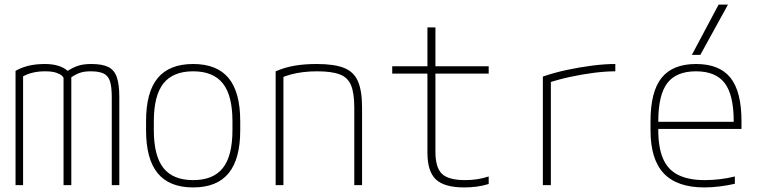

<svg xmlns="http://www.w3.org/2000/svg" viewBox="-20 -810 3340 840"><path d="M48 0V-500Q74 -515 105.5 -522.5Q137 -530 177 -530Q209 -530 234 -522.5Q259 -515 276 -500Q303 -517 325.5 -523.5Q348 -530 380 -530Q427 -530 453.5 -517Q480 -504 491 -472.5Q502 -441 502 -385V0H469V-385Q469 -431 461 -455Q453 -479 433 -488.5Q413 -498 377 -498Q351 -498 333 -492.5Q315 -487 292 -472V0H258V-469Q258 -472 250.5 -479Q243 -486 225.5 -492Q208 -498 177 -498Q121 -498 81 -476V0Z M825 10Q721 10 670 -52Q619 -114 619 -240V-280Q619 -407 670 -468.5Q721 -530 825 -530Q929 -530 980 -468.5Q1031 -407 1031 -280V-240Q1031 -114 980 -52Q929 10 825 10ZM825 -22Q913 -22 955 -75Q997 -128 997 -241V-279Q997 -392 955 -445Q913 -498 825 -498Q737 -498 695 -445Q653 -392 653 -279V-241Q653 -128 695 -75Q737 -22 825 -22Z M1186 -498Q1225 -515 1268 -522.5Q1311 -530 1366 -530Q1442 -530 1485 -513Q1528 -496 1546 -454.5Q1564 -413 1564 -340V0H1530V-339Q1530 -402 1516 -436.5Q1502 -471 1466.5 -484.5Q1431 -498 1367 -498Q1335 -498 1306.5 -494.5Q1278 -491 1253.5 -484.5Q1229 -478 1204 -467L1220 -490V0H1186Z M2011 10Q1924 10 1887 -25Q1850 -60 1850 -142V-488H1696V-520H1850V-690H1885V-520H2118V-488H1885V-146Q1885 -77 1913.5 -49.5Q1942 -22 2015 -22Q2043 -22 2068.5 -26Q2094 -30 2118 -38V-5Q2092 3 2065.5 6.5Q2039 10 2011 10Z M2355 -475Q2404 -492 2460 -504Q2516 -516 2571 -523Q2626 -530 2672 -530V-498Q2629 -498 2578.5 -491.5Q2528 -485 2476.5 -474Q2425 -463 2380 -448L2390 -465V0H2355Z M3062 10Q2942 10 2884 -51.5Q2826 -113 2826 -240V-280Q2826 -409 2874.5 -469.5Q2923 -530 3025 -530Q3128 -530 3176 -469.5Q3224 -409 3224 -280V-246H2844V-277H3202L3190 -263V-279Q3190 -395 3150.5 -446.5Q3111 -498 3025 -498Q2939 -498 2899.5 -446.5Q2860 -395 2860 -279V-241Q2860 -164 2881 -115.5Q2902 -67 2947.5 -44.5Q2993 -22 3063 -22Q3095 -22 3129.5 -26Q3164 -30 3195 -38V-6Q3165 1 3129.5 5.5Q3094 10 3062 10ZM3044 -570H3007L3124 -790H3165Z"/></svg>

Font: M PLUS Code Latin SemiExpanded ExtraLight
Style: Regular
Weight: 250
Width: 6
Designer: Coji Morishita
Foundry: UNDERFOREST DESIGN
Version: Version 1.002; ttfautohint (v1.8.3)